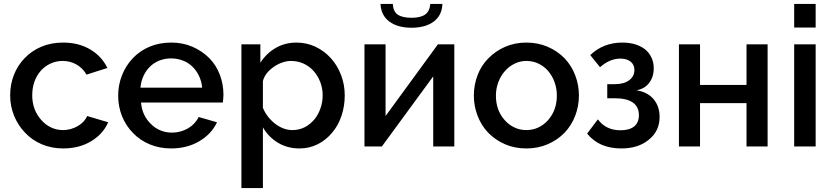

<svg xmlns="http://www.w3.org/2000/svg" viewBox="-20 -750 4264 983"><path d="M107 -72Q143 -33 193.5 -11.5Q244 10 303 10Q385 10 446 -26.5Q507 -63 534 -124L426 -156Q414 -126 379 -105Q343 -84 302 -84Q270 -84 241.5 -97.5Q213 -111 192 -135Q145 -187 145 -262Q145 -338 190 -389Q211 -412 239.5 -425Q268 -438 301 -438Q340 -438 372 -419.5Q404 -401 423 -368L530 -402Q500 -463 441 -497.5Q382 -532 303 -532Q242 -532 192 -511Q142 -490 106 -452Q70 -415 51 -366Q32 -317 32 -262Q32 -208 51.5 -159Q71 -110 107 -72Z M1091 -124 997 -151Q980 -115 943 -93Q905 -71 860 -71Q830 -71 802.5 -82Q775 -93 754 -114Q708 -157 702 -225H1121Q1124 -252 1124 -265Q1124 -319 1105.5 -367.5Q1087 -416 1052 -452Q1015 -489 965.5 -510.5Q916 -532 857 -532Q796 -532 746 -511Q696 -490 660 -452Q624 -414 604.5 -364.5Q585 -315 585 -260Q585 -205 604.5 -156Q624 -107 660 -70Q696 -32 746.5 -11Q797 10 856 10Q938 10 1000.5 -27Q1063 -64 1091 -124ZM749 -410Q770 -430 797.5 -440.5Q825 -451 856 -451Q887 -451 915 -440.5Q943 -430 964 -410Q985 -390 998.5 -362Q1012 -334 1015 -301H699Q702 -334 715 -362Q728 -390 749 -410Z M1680 -70Q1711 -106 1728 -156Q1745 -206 1745 -262Q1745 -316 1726.5 -365Q1708 -414 1675 -451Q1641 -489 1595.5 -510.5Q1550 -532 1498 -532Q1439 -532 1391.5 -504.5Q1344 -477 1313 -429V-523H1216V213H1326V-98Q1355 -48 1403.5 -19Q1452 10 1513 10Q1563 10 1605.5 -11Q1648 -32 1680 -70ZM1388 -117Q1346 -150 1326 -198V-335Q1337 -377 1382 -408Q1402 -422 1425 -430Q1448 -438 1469 -438Q1504 -438 1534 -424.5Q1564 -411 1586 -386Q1608 -361 1620 -329Q1632 -297 1632 -262Q1632 -228 1621 -196Q1610 -164 1590 -139Q1543 -84 1477 -84Q1431 -84 1388 -117Z M2087 -659Q2040 -659 2016.5 -675Q1993 -691 1991 -730H1928Q1931 -671 1973.5 -639.5Q2016 -608 2087 -608Q2158 -608 2200.5 -639.5Q2243 -671 2245 -730H2183Q2180 -692 2156.5 -675.5Q2133 -659 2087 -659ZM1846 -523V0H1935L2198 -359V0H2306V-523H2222L1954 -156V-523Z M2871 -71Q2906 -108 2925 -157.5Q2944 -207 2944 -261Q2944 -315 2925 -364.5Q2906 -414 2871 -451Q2834 -489 2784 -510.5Q2734 -532 2675 -532Q2616 -532 2566.5 -510.5Q2517 -489 2480 -451Q2444 -415 2425 -365Q2406 -315 2406 -261Q2406 -207 2425 -157.5Q2444 -108 2479 -71Q2516 -33 2565.5 -11.5Q2615 10 2675 10Q2734 10 2784 -11.5Q2834 -33 2871 -71ZM2565 -386Q2586 -410 2614.5 -424Q2643 -438 2675 -438Q2708 -438 2736.5 -424.5Q2765 -411 2786 -387Q2807 -363 2819 -330Q2831 -297 2831 -261Q2831 -186 2786 -135Q2765 -111 2736.5 -97.5Q2708 -84 2675 -84Q2642 -84 2613.5 -97.5Q2585 -111 2564 -135Q2519 -185 2519 -260Q2519 -296 2531 -328.5Q2543 -361 2565 -386Z M3156 -450Q3189 -450 3208.5 -434.5Q3228 -419 3228 -392Q3228 -359 3201 -339Q3174 -319 3126 -319H3089V-247H3126Q3251 -247 3251 -160Q3251 -122 3226.5 -102.5Q3202 -83 3157 -83Q3082 -83 3041 -139L2986 -66Q3047 10 3161 10Q3248 10 3302 -35Q3357 -79 3357 -151Q3357 -206 3326 -242.5Q3295 -279 3238 -288Q3279 -294 3303 -325Q3327 -356 3327 -401Q3327 -431 3315 -456Q3303 -481 3282 -498Q3237 -532 3166 -532Q3069 -532 3002 -468L3052 -406Q3102 -450 3156 -450Z M3456 -523V0H3564V-222H3802V0H3910V-523H3802V-315H3564V-523Z M4156 -730H4046V-609H4156ZM4156 -523H4046V0H4156Z"/></svg>

Font: RT Raleway SemiBold
Style: Regular
Weight: 400
Designer: Matt McInerney, Pablo Impallari, Rodrigo Fuenzalida — Edited by Milan Moffatt in April 2016
Foundry: Matt McInerney, Pablo Impallari, Rodrigo Fuenzalida — Edited by Milan Moffatt in April 2016
Version: Version 3.001